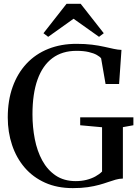

<svg xmlns="http://www.w3.org/2000/svg" viewBox="-20 -983 734 1014"><path d="M364.5 10.5Q282 10.5 218 -18.2Q154 -47 110.2 -98Q66.5 -149 43.8 -217Q21 -285 21 -362.5Q21 -452.5 46.8 -524.2Q72.5 -596 120.2 -647Q168 -698 235 -724.8Q302 -751.5 384 -751.5Q430 -751.5 466 -747Q502 -742.5 530.5 -736Q559 -729.5 581.2 -724.8Q603.5 -720 621.5 -719.5L609 -539.5H537.5L514 -675Q507.5 -683.5 491.2 -692.8Q475 -702 448.5 -708.2Q422 -714.5 384 -714.5Q308.5 -714.5 256.8 -676Q205 -637.5 178.2 -562.8Q151.5 -488 151.5 -379Q151.5 -311.5 163.8 -248.5Q176 -185.5 203.2 -135.5Q230.5 -85.5 274.2 -56Q318 -26.5 380 -26.5Q410 -26.5 436.2 -33Q462.5 -39.5 483.5 -51Q504.5 -62.5 519 -77V-311L403.5 -321.5V-363.5H684.5V-321.5L629 -311.5V-40Q609.5 -39.5 590.8 -34.2Q572 -29 551 -21.5Q530 -14 503.8 -6.8Q477.5 0.5 443.5 5.5Q409.5 10.5 364.5 10.5ZM234.5 -788.5 209.5 -807.5 331.5 -963H406L528 -807.5L503 -788.5L368.5 -884Z"/></svg>

Font: Merriweather 96pt Medium
Style: Regular
Weight: 500
Version: Version 2.100